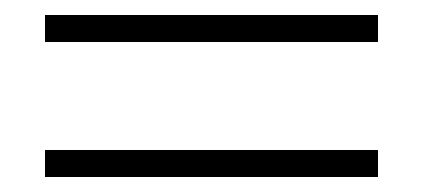

<svg xmlns="http://www.w3.org/2000/svg" viewBox="-20 -436 564 256"><path d="M40 -416H484V-380H40ZM40 -236H484V-200H40Z"/></svg>

Font: Inknut Antiqua Light
Style: Regular
Weight: 300
Designer: Claus Eggers Sørensen
Foundry: Claus Eggers Sørensen
Version: Version 1.003; ttfautohint (v1.8.2) -l 8 -r 50 -G 200 -x 14 